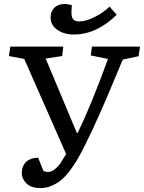

<svg xmlns="http://www.w3.org/2000/svg" viewBox="-20 -935 725 967"><path d="M567.9 -860.8Q532.2 -899.9 532.2 -901.9Q499.5 -870.6 455.8 -848.9Q412.1 -827.1 379.9 -827.1Q358.9 -827.1 349.1 -837.2Q339.4 -847.2 339.8 -874L341.8 -909.2Q319.3 -915 306.2 -915Q273.4 -915 254.2 -896.5Q234.9 -877.9 234.9 -847.2Q234.9 -808.6 268.6 -784.9Q302.2 -761.2 351.1 -761.2Q466.8 -761.2 567.9 -860.8ZM367.2 -265.1H371.1Q439.5 -406.2 523.9 -638.2L437 -655.8L442.9 -700.2H685.1L678.2 -651.9L598.1 -634.8Q586.4 -606.4 561.5 -547.1Q536.6 -487.8 522.9 -455.6Q509.3 -423.3 488.3 -375.5Q467.3 -327.6 447.3 -284.9Q427.2 -242.2 405.8 -199.2Q386.7 -161.6 371.3 -134.8Q356 -107.9 334 -78.4Q312 -48.8 290.8 -30.5Q269.5 -12.2 241.9 0Q214.4 12.2 184.1 12.2Q136.7 12.2 113.3 -11Q89.8 -34.2 89.8 -64Q89.8 -98.6 111.1 -119.1Q132.3 -139.6 171.9 -141.1L199.2 -73.2Q214.4 -68.8 223.1 -68.8Q239.7 -68.8 257.3 -83.7Q274.9 -98.6 283.7 -111.8Q292.5 -125 309.1 -152.8Q311.5 -157.2 313 -159.2L102.1 -638.2L24.9 -652.8L32.2 -700.2H298.8L293 -652.8L210 -640.1Z"/></svg>

Font: Literata Book Medium
Style: Italic
Weight: 500
Italic angle: -3°
Designer: Latin by Veronika Burian and Jose Scaglione. Greek by Irene Vlachou. Cyrillic by Vera Evstafieva
Foundry: TypeTogether
Version: Version 1.003;PS 001.003;hotconv 1.0.88;makeotf.lib2.5.64775